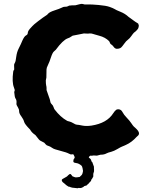

<svg xmlns="http://www.w3.org/2000/svg" viewBox="-20 -814 822 1015"><path d="M390.1 181.2 363.3 178.2Q359.4 178.2 357.9 176.8Q353 176.8 350.1 173.8L342.8 172.9Q336.9 169.9 335 168Q333 166 330.1 164.6Q327.1 163.1 326.2 161.1Q325.2 159.2 324.2 158.7Q323.2 158.2 320.3 156.2Q317.4 154.3 316.4 152.8Q314.9 151.9 312.5 149.9Q310.1 147.9 307.6 143.1Q305.2 138.2 307.6 134.8Q310.5 131.8 318.4 127.9Q335.4 119.6 339.8 112.8Q341.8 111.8 346.7 107.4Q351.6 103 356.9 109.9Q361.8 117.2 363.3 118.2Q364.7 119.1 366.2 119.1Q367.7 119.1 373.5 122.1Q379.4 125 390.1 123Q400.9 121.1 401.9 121.1Q402.8 120.1 404.3 118.2Q405.8 116.2 409.7 113.3Q413.6 110.8 416.5 101.6Q418.9 92.8 418.9 89.8Q418.9 86.9 416.5 75.7Q414.1 64.5 411.1 62Q397 49.8 384.3 48.3Q372.1 46.9 369.1 43Q366.2 39.1 369.1 28.8Q375 21 375 18.1Q375 15.6 373 11.7Q371.1 7.8 369.1 3.9Q367.2 0 360.4 2Q353.5 3.9 343.8 -2Q334 -7.8 299.8 -16.6Q265.6 -25.4 259.8 -29.8Q242.7 -41.5 234.9 -43Q227.1 -44.4 221.7 -50.8Q216.8 -57.1 213.9 -59.6Q210.9 -62 203.6 -64.9Q196.3 -67.9 191.4 -71.3Q186.5 -74.7 178.7 -85.4Q170.4 -96.2 167 -100.1Q147 -113.3 139.2 -128.9Q110.4 -157.7 107.4 -170.4Q104 -183.6 92.8 -198.7Q81.1 -213.9 81.1 -225.6Q81.1 -236.8 74.7 -246.6Q68.4 -256.8 67.4 -260.7Q66.4 -264.6 67.4 -273.4Q67.9 -285.2 62.5 -292.5Q57.1 -300.3 55.2 -327.1L58.1 -337.9Q57.1 -342.8 53.7 -351.6Q42.5 -379.4 49.8 -435.1Q49.8 -439.5 55.2 -446.8Q55.2 -450.7 54.7 -461.4Q54.2 -472.2 55.2 -475.1Q56.2 -478 59.1 -482.9Q63 -489.3 65.9 -514.2Q69.3 -539.1 78.6 -557.1Q87.9 -575.2 89.8 -580.1Q91.8 -585 98.1 -599.1Q108.4 -622.1 117.2 -626.5Q126 -630.9 126.5 -637.7Q127 -644.5 130.4 -651.4Q133.8 -658.2 150.9 -675.8Q156.2 -682.6 181.6 -702.1Q207 -721.7 229 -735.8Q231 -738.3 234.9 -742.2Q243.2 -751 269 -759.3Q294.9 -767.6 305.2 -772.9Q315.9 -778.8 322.8 -778.3Q334 -777.3 345.2 -784.2Q356.9 -786.1 378.9 -786.1Q384.8 -787.1 397.9 -791Q411.1 -794.9 417 -793Q422.9 -791 427.2 -790.5Q431.6 -790 447.3 -790.5Q462.9 -791 502 -787.6Q541 -784.2 560.1 -777.3Q579.1 -770.5 585.9 -766.1Q592.8 -761.2 617.2 -751.5Q641.6 -741.7 659.2 -725.1Q666 -720.2 682.6 -708Q699.2 -695.8 705.1 -692.9Q711.9 -689.9 711.9 -685.1Q714.8 -680.7 713.4 -674.8Q711.9 -668.9 711.4 -666Q710.9 -663.1 704.1 -655.3Q697.3 -647.5 688 -641.1Q683.1 -636.2 674.3 -623.5Q665.5 -610.8 656.2 -604Q647 -597.7 636.7 -583Q626 -567.9 620.6 -563Q615.2 -558.1 605.5 -556.6Q595.7 -555.2 591.8 -557.1Q585 -560.1 581.1 -565.9Q577.6 -571.8 571.8 -576.2Q565.9 -580.1 564 -582Q558.1 -593.8 557.1 -596.2Q536.1 -617.2 504.9 -625Q499 -626 484.4 -630.9Q469.7 -635.7 464.4 -636.7Q459 -637.7 453.6 -637.2Q448.2 -636.2 444.8 -636.2L423.8 -637.2L392.1 -630.9Q368.2 -627 364.3 -625.5Q360.4 -624 355.5 -620.1Q350.1 -616.2 347.7 -615.2L337.9 -611.3Q312.5 -602.1 274.9 -550.8Q272.9 -548.8 265.1 -542Q257.3 -535.2 249 -509.8Q240.7 -484.4 235.4 -474.6Q230 -463.9 227.5 -456.1Q225.1 -448.2 225.6 -431.6Q226.1 -415 225.1 -403.8L222.2 -389.2Q222.2 -370.6 224.1 -362.8Q226.1 -355 226.1 -348.1V-337.9Q227.5 -332 236.3 -308.6Q245.1 -285.2 245.6 -279.3Q246.6 -269.5 253.4 -263.2Q260.3 -256.8 263.2 -247.6Q266.1 -238.3 269 -234.9Q299.8 -194.8 334 -175.8Q336.9 -173.8 346.2 -171.9Q355.5 -169.9 367.7 -162.6Q379.9 -154.8 386.2 -154.8Q393.1 -154.8 414.1 -150.4Q435.1 -146 462.9 -149.9Q545.4 -162.6 578.6 -215.3Q585 -225.1 586.9 -226.6Q588.9 -228 593.3 -232.4Q597.7 -236.8 606.4 -236.3Q620.6 -235.4 627.4 -221.7Q634.3 -208 649.9 -191.9Q665.5 -175.8 673.8 -163.1Q682.6 -149.9 686.5 -146Q690.4 -142.1 697.3 -136.2Q726.6 -109.4 707 -94.7Q705.1 -93.8 702.6 -90.8Q676.3 -61.5 645.5 -47.9Q641.1 -45.9 635.7 -43.5Q630.9 -41 625 -39.1Q619.1 -37.1 601.1 -26.4Q583 -15.6 568.4 -11.7Q550.3 -7.3 542.5 -2.9Q530.8 3.9 511.2 3.9L492.2 8.8L475.1 7.8Q473.6 7.8 468.8 8.8Q463.9 9.8 460.4 8.8Q457 7.8 452.6 12.7Q448.2 17.6 449.7 19Q460 25.9 461.4 31.7Q464.4 43 467.8 43L476.1 65.9Q477.1 66.9 476.6 71.8Q476.1 76.7 477.1 78.1V91.8L473.1 105V119.1Q473.1 120.1 471.7 122.1Q469.7 124 468.8 127Q466.8 131.8 464.4 133.8Q461.9 135.7 461.9 139.2L460.9 143.1Q459 144 456.5 147Q454.1 149.9 452.1 151.9Q450.2 153.3 449.2 155.3Q448.2 157.2 446.3 158.7Q444.3 160.2 442.9 160.6Q441.9 161.1 440.9 163.6Q439.9 166 435.1 167Q421.9 169.9 421.9 173.8Q412.1 180.2 401.9 180.2L397 179.2Z"/></svg>

Font: AntiqueNobleBold
Style: Bold
Weight: 700
Version: Version 001.000